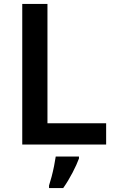

<svg xmlns="http://www.w3.org/2000/svg" viewBox="-20 -734 590 975"><path d="M93 0V-714H221V-108H519V0ZM381 71Q370 101 348.5 142.5Q327 184 301 221H229V208Q235 190 242 163.5Q249 137 254.5 109.5Q260 82 263 61H381Z"/></svg>

Font: Noto Sans Gujarati UI SemiBold
Style: Regular
Weight: 600
Designer: Jelle Bosma - Monotype Design Team, Universal Thirst
Foundry: Monotype Imaging Inc.
Version: Version 2.106; ttfautohint (v1.8.4.7-5d5b)